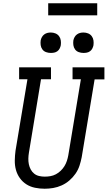

<svg xmlns="http://www.w3.org/2000/svg" viewBox="-20 -1147 659 1175"><path d="M253 8Q223 8 194 2Q165 -4 141.5 -19Q118 -34 101.5 -57Q85 -80 77.5 -107.5Q70 -135 70.5 -165Q71 -195 75 -225L148 -662H97V-735H292V-662H231L157 -213Q154 -195 153.5 -177Q153 -159 156.5 -142Q160 -125 168 -110Q176 -95 189 -84.5Q202 -74 219 -70Q236 -66 254 -66Q271 -66 288.5 -69Q306 -72 322 -80.5Q338 -89 351.5 -102Q365 -115 374.5 -130.5Q384 -146 389.5 -163Q395 -180 398 -197L475 -662H424V-735H619V-661H559L480 -185Q475 -159 466.5 -133Q458 -107 442 -84Q426 -61 404.5 -42.5Q383 -24 357.5 -12.5Q332 -1 305.5 3.5Q279 8 253 8ZM491 -823Q476 -823 462 -828Q448 -833 439.5 -844.5Q431 -856 429 -870.5Q427 -885 429 -900Q431 -910 436.5 -920Q442 -930 451 -936.5Q460 -943 470 -945.5Q480 -948 491 -948Q506 -948 519.5 -942.5Q533 -937 541.5 -925.5Q550 -914 552 -899.5Q554 -885 552 -870Q550 -860 545 -850Q540 -840 531 -833.5Q522 -827 511.5 -825Q501 -823 491 -823ZM291 -823Q276 -823 262 -828Q248 -833 239.5 -844.5Q231 -856 229 -870.5Q227 -885 229 -900Q231 -910 236.5 -920Q242 -930 251 -936.5Q260 -943 270 -945.5Q280 -948 291 -948Q306 -948 319.5 -942.5Q333 -937 341.5 -925.5Q350 -914 352 -899.5Q354 -885 352 -870Q350 -860 345 -850Q340 -840 331 -833.5Q322 -827 311.5 -825Q301 -823 291 -823ZM275 -1053V-1127H575V-1053Z"/></svg>

Font: Iosevka Etoile Oblique
Style: Regular
Weight: 400
Italic angle: -9°
Designer: Belleve Invis
Foundry: Belleve Invis
Version: Version 15.5.2; ttfautohint (v1.8.4)